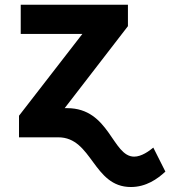

<svg xmlns="http://www.w3.org/2000/svg" viewBox="-20 -565 701 790"><path d="M219.8 0C360.4 0 362.2 204.5 518.5 204.5C581 204.5 627.8 171.5 660.5 141L610.8 42.3C594.1 56.1 562.5 79.5 532 79.5C441.8 79.5 431.5 -120 256.4 -120H246.1L506.4 -457.4V-545.5H65.3V-425.4H318.9L58.2 -88.8V0Z"/></svg>

Font: Inter-Hewn
Style: Bold
Weight: 700
Designer: Rasmus Andersson
Foundry: rsms
Version: Version 3.012;git-f93a4a705